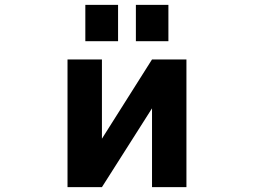

<svg xmlns="http://www.w3.org/2000/svg" viewBox="-20 -768 1040 790"><path d="M331.1 -598.6V-748H465.8V-598.6ZM539.1 -598.6V-748H672.9V-598.6ZM605.5 -322.3 399.4 2H257.8V-523.4H399.4V-197.3L605.5 -523.4H747.1V2H605.5Z"/></svg>

Font: Gen Shin Gothic Monospace Bold
Style: Bold
Weight: 700
Designer: [Source Han Sans]
Ryoko NISHIZUKA  (kana & ideographs); Paul D. Hunt (Latin, Greek & Cyrillic); Wenlong ZHANG  (bopomofo
Version: Version 1.002.20150607